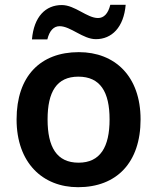

<svg xmlns="http://www.w3.org/2000/svg" viewBox="-20 -769 654 799"><path d="M113 -605H177C186 -642 204 -660 228 -660C274 -660 325 -606 379 -606C445 -606 495 -655 503 -749H439C430 -712 412 -694 388 -694C342 -694 292 -748 237 -748C170 -748 121 -700 113 -605ZM565 -272C565 -452 458 -552 308 -552C148 -552 49 -452 49 -272C49 -92 157 10 305 10C465 10 565 -92 565 -272ZM178 -272C178 -387 216 -450 306 -450C397 -450 436 -387 436 -272C436 -157 397 -92 307 -92C216 -92 178 -157 178 -272Z"/></svg>

Font: Noto Sans Gunjala Gondi Semibold
Style: Regular
Weight: 400
Designer: Ek Type
Foundry: Ek Type
Version: Version 1.004